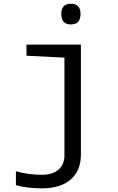

<svg xmlns="http://www.w3.org/2000/svg" viewBox="-20 -777 640 1037"><path d="M362.8 -756.8Q415 -756.8 415 -701.2Q415 -645 362.8 -645Q311 -645 311 -701.2Q311 -756.8 362.8 -756.8ZM65.9 223.1V147.9Q131.3 167 207 167Q264.2 167 296.1 139.2Q328.1 111.3 328.1 62V-465.8L123 -476.1V-536.1H417V57.1Q417 145 361.8 192.6Q306.6 240.2 206.1 240.2Q126 240.2 65.9 223.1Z"/></svg>

Font: TypoPRO Noto Mono
Style: Regular
Weight: 400
Designer: Monotype Design Team
Foundry: Monotype Imaging Inc.
Version: Version 1.00